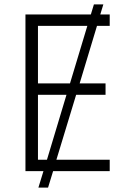

<svg xmlns="http://www.w3.org/2000/svg" viewBox="-20 -780 603 875"><path d="M96 0V-714H394L408 -760H451L437 -714H480V-662H422L343 -400H461V-348H327L237 -52H480V0H222L199 75H155L178 0ZM153 -400H299L378 -662H153ZM153 -52H194L283 -348H153Z"/></svg>

Font: Noto Sans Mono SemiCondensed Light
Style: Regular
Weight: 300
Width: 4
Designer: Monotype Design Team
Foundry: Monotype Imaging Inc.
Version: Version 2.014; ttfautohint (v1.8.4.7-5d5b)